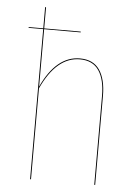

<svg xmlns="http://www.w3.org/2000/svg" viewBox="-53 -771 584 812"><g transform="rotate(5 239.5 -365.0)"><path d="M271.5 -527.3Q328.1 -527.3 355 -487.8Q381.8 -448.2 381.8 -377.9V0H377.9V-377.9Q377.9 -446.8 352.1 -485.1Q326.2 -523.4 271.5 -523.4Q172.4 -523.4 109.4 -386.2V0H105.5V-637.2H43.5V-640.6H105.5V-730.5H109.4V-640.6H264.6V-637.2H109.4V-393.6Q171.4 -527.3 271.5 -527.3Z"/></g></svg>

Font: Fira Sans Compressed Four
Style: Regular
Weight: 100
Width: 1
Designer: Carrois Corporate & Edenspiekermann AG
Foundry: Carrois Corporate GbR & Edenspiekermann AG
Version: Version 4.203;PS 004.203;hotconv 1.0.88;makeotf.lib2.5.64775